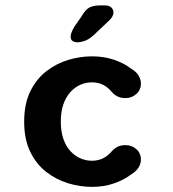

<svg xmlns="http://www.w3.org/2000/svg" viewBox="-20 -702 659 731"><path d="M330 9.5Q285 9.5 239.5 -4.2Q194 -18 156 -47.5Q118 -77 95 -124.5Q72 -172 72 -239Q72 -306 95 -353.5Q118 -401 156 -430.5Q194 -460 239.5 -473.8Q285 -487.5 330 -487.5Q376 -487.5 414 -474.5Q452 -461.5 479.5 -440.5Q499 -429 507.8 -414Q516.5 -399 516.5 -384Q516.5 -359.5 499 -344Q481.5 -328.5 458 -328.5Q440 -328.5 427.5 -334.8Q415 -341 405.5 -352Q392.5 -368.5 373.8 -378.5Q355 -388.5 329.5 -388.5Q307.5 -388.5 286.5 -379.5Q265.5 -370.5 248.5 -352Q231.5 -333.5 221.5 -305.5Q211.5 -277.5 211.5 -239Q211.5 -200.5 221.5 -172.5Q231.5 -144.5 248.5 -126.2Q265.5 -108 286.5 -99Q307.5 -90 329.5 -90Q355 -90 373.8 -100Q392.5 -110 405.5 -126Q415.5 -137 427.8 -143.2Q440 -149.5 458 -149.5Q481.5 -149.5 499 -134.2Q516.5 -119 516.5 -94Q516.5 -79 507.5 -64.2Q498.5 -49.5 479.5 -38Q452 -17 414 -3.8Q376 9.5 330 9.5ZM274 -541Q265 -541 257 -545.5Q249 -550 249 -562.5Q249 -576.5 263.5 -601L289 -637.5Q305 -665.5 320.5 -673.5Q336 -681.5 365 -681.5H379.5Q395 -681.5 403.5 -673.8Q412 -666 412 -654.5Q412 -638 392.5 -621L336.5 -568Q318.5 -552 303 -546.5Q287.5 -541 274 -541Z"/></svg>

Font: Sono Monospace SemiBold
Style: Regular
Weight: 600
Designer: Tyler Finck
Foundry: Tyler Finck
Version: Version 2.112